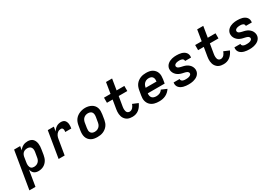

<svg xmlns="http://www.w3.org/2000/svg" viewBox="46 -1901 4696 3283"><g transform="rotate(-30 2394.5 -260.0)"><path d="M-11 215 111 -520H231L218 -443Q232 -464 250.5 -480.5Q269 -497 290.5 -508Q312 -519 335 -523.5Q358 -528 381 -528Q409 -528 435.5 -519.5Q462 -511 480 -493Q498 -475 508.5 -450Q519 -425 522.5 -398.5Q526 -372 524.5 -343.5Q523 -315 518 -287L502 -187Q497 -162 489.5 -137Q482 -112 468 -89Q454 -66 434.5 -47Q415 -28 391 -15.5Q367 -3 341.5 2.5Q316 8 291 8Q267 8 244.5 2Q222 -4 204.5 -18.5Q187 -33 176.5 -53Q166 -73 160 -95L109 215ZM259 -93Q281 -93 303.5 -100Q326 -107 343.5 -123Q361 -139 371 -160Q381 -181 384 -203L401 -303Q405 -326 403.5 -349Q402 -372 391 -390.5Q380 -409 360 -418Q340 -427 316 -427Q296 -427 275.5 -421.5Q255 -416 238.5 -402.5Q222 -389 212.5 -369.5Q203 -350 199 -330L183 -230Q180 -214 179 -198Q178 -182 180 -167Q182 -152 187.5 -137.5Q193 -123 203 -112.5Q213 -102 228 -97.5Q243 -93 259 -93Z M690 0 776 -520H896L881 -431Q893 -452 910 -471Q927 -490 947.5 -503Q968 -516 991.5 -522Q1015 -528 1038 -528Q1059 -528 1079 -522Q1099 -516 1112.5 -501.5Q1126 -487 1133.5 -467.5Q1141 -448 1143 -428Q1145 -408 1143.5 -386Q1142 -364 1138 -343H1018Q1020 -352 1021 -361.5Q1022 -371 1021.5 -380Q1021 -389 1018.5 -397.5Q1016 -406 1011 -413Q1006 -420 998 -423.5Q990 -427 981 -427Q965 -427 949.5 -423Q934 -419 920 -409.5Q906 -400 895.5 -387Q885 -374 877.5 -359.5Q870 -345 865.5 -329.5Q861 -314 859 -299L809 0Z M1455 8Q1423 8 1392 2.5Q1361 -3 1334.5 -18Q1308 -33 1289 -56Q1270 -79 1260.5 -108Q1251 -137 1250.5 -169Q1250 -201 1255 -233L1272 -333Q1277 -361 1287 -388Q1297 -415 1314.5 -438.5Q1332 -462 1356.5 -480Q1381 -498 1408 -509Q1435 -520 1463 -525.5Q1491 -531 1519 -531Q1551 -531 1581.5 -523.5Q1612 -516 1638.5 -501.5Q1665 -487 1684.5 -464Q1704 -441 1713.5 -412Q1723 -383 1723 -351Q1723 -319 1718 -287L1702 -187Q1697 -159 1687 -132Q1677 -105 1659 -81.5Q1641 -58 1617 -40Q1593 -22 1566 -11Q1539 0 1511 4Q1483 8 1455 8ZM1457 -93Q1472 -93 1487 -95.5Q1502 -98 1516 -105Q1530 -112 1542.5 -122.5Q1555 -133 1563.5 -146.5Q1572 -160 1577 -174.5Q1582 -189 1584 -203L1601 -303Q1605 -327 1603.5 -350Q1602 -373 1591 -391.5Q1580 -410 1559 -418.5Q1538 -427 1514 -427Q1492 -427 1470 -420Q1448 -413 1430 -397Q1412 -381 1402.5 -360Q1393 -339 1389 -317L1373 -217Q1369 -194 1370 -171Q1371 -148 1382 -129.5Q1393 -111 1413.5 -102Q1434 -93 1457 -93Z M2148 8Q2125 8 2101.5 4.5Q2078 1 2057.5 -8Q2037 -17 2020.5 -32Q2004 -47 1992 -65.5Q1980 -84 1973.5 -106Q1967 -128 1964.5 -151Q1962 -174 1963.5 -197.5Q1965 -221 1969 -245L1998 -419H1886V-520H2015L2050 -735H2170L2135 -520H2288V-419H2118L2086 -228Q2084 -214 2082.5 -199Q2081 -184 2082.5 -169.5Q2084 -155 2087.5 -141Q2091 -127 2099 -116Q2107 -105 2120.5 -99Q2134 -93 2148 -93Q2166 -93 2183 -101.5Q2200 -110 2212.5 -124Q2225 -138 2233.5 -154.5Q2242 -171 2248 -188L2355 -143Q2341 -112 2321 -83.5Q2301 -55 2273.5 -33.5Q2246 -12 2213.5 -2Q2181 8 2148 8Z M2676 8Q2651 8 2626.5 5.5Q2602 3 2578.5 -4Q2555 -11 2534.5 -23Q2514 -35 2498 -51.5Q2482 -68 2471 -89Q2460 -110 2454.5 -134Q2449 -158 2450 -183Q2451 -208 2455 -233L2472 -333Q2477 -361 2487 -388Q2497 -415 2514.5 -438.5Q2532 -462 2556.5 -480Q2581 -498 2608 -509Q2635 -520 2663 -524Q2691 -528 2718 -528Q2750 -528 2781.5 -522.5Q2813 -517 2839 -502Q2865 -487 2884.5 -464Q2904 -441 2913.5 -412Q2923 -383 2923 -351Q2923 -319 2918 -287L2905 -210H2571Q2568 -186 2572.5 -162.5Q2577 -139 2592 -122.5Q2607 -106 2629.5 -99.5Q2652 -93 2676 -93Q2693 -93 2710 -96Q2727 -99 2743 -106.5Q2759 -114 2772.5 -126Q2786 -138 2796 -154L2902 -108Q2884 -80 2858.5 -56.5Q2833 -33 2802.5 -18.5Q2772 -4 2740 2Q2708 8 2676 8ZM2802 -310Q2805 -332 2803 -354Q2801 -376 2789.5 -393.5Q2778 -411 2758 -419Q2738 -427 2716 -427Q2701 -427 2686 -424.5Q2671 -422 2657 -415Q2643 -408 2631 -397.5Q2619 -387 2610 -373.5Q2601 -360 2596.5 -345.5Q2592 -331 2589 -317L2588 -310Z M3255 8Q3230 8 3204.5 5.5Q3179 3 3155 -3.5Q3131 -10 3109.5 -21.5Q3088 -33 3072 -51Q3056 -69 3049 -93Q3042 -117 3046 -143Q3046 -145 3046.5 -146.5Q3047 -148 3048 -150H3166Q3166 -150 3166 -149Q3166 -148 3166 -148Q3164 -138 3168 -128.5Q3172 -119 3179.5 -112.5Q3187 -106 3196 -102.5Q3205 -99 3214.5 -96.5Q3224 -94 3234.5 -93.5Q3245 -93 3255 -93Q3266 -93 3276.5 -93.5Q3287 -94 3297.5 -95.5Q3308 -97 3318.5 -100Q3329 -103 3339 -108Q3349 -113 3356.5 -121.5Q3364 -130 3366 -141Q3369 -156 3360 -168.5Q3351 -181 3338 -188Q3325 -195 3310.5 -198.5Q3296 -202 3281 -205.5Q3266 -209 3251.5 -212Q3237 -215 3223 -220Q3209 -225 3195.5 -231.5Q3182 -238 3170 -246Q3158 -254 3147.5 -264Q3137 -274 3128.5 -285Q3120 -296 3113 -309.5Q3106 -323 3102 -337Q3098 -351 3097 -366Q3096 -381 3098 -397Q3102 -420 3114 -440.5Q3126 -461 3144.5 -476.5Q3163 -492 3184.5 -502Q3206 -512 3228.5 -518Q3251 -524 3273.5 -526Q3296 -528 3318 -528Q3343 -528 3368 -525.5Q3393 -523 3416.5 -516.5Q3440 -510 3460.5 -498Q3481 -486 3496 -468Q3511 -450 3517 -426Q3523 -402 3519 -377Q3519 -375 3518.5 -373.5Q3518 -372 3518 -370H3399Q3399 -370 3399.5 -371Q3400 -372 3400 -372Q3402 -387 3394 -399Q3386 -411 3374 -417Q3362 -423 3347.5 -425Q3333 -427 3318 -427Q3304 -427 3289 -425.5Q3274 -424 3259.5 -419.5Q3245 -415 3231.5 -405Q3218 -395 3216 -380Q3213 -365 3221.5 -352Q3230 -339 3243 -332.5Q3256 -326 3270.5 -322Q3285 -318 3300 -314.5Q3315 -311 3329.5 -308Q3344 -305 3358 -300Q3372 -295 3385.5 -289Q3399 -283 3411 -274.5Q3423 -266 3433.5 -256.5Q3444 -247 3453 -235.5Q3462 -224 3468.5 -211Q3475 -198 3479 -184Q3483 -170 3484.5 -154.5Q3486 -139 3483 -123Q3479 -100 3466.5 -79Q3454 -58 3434.5 -42.5Q3415 -27 3392.5 -17Q3370 -7 3347 -1.5Q3324 4 3301 6Q3278 8 3255 8Z M3948 8Q3925 8 3901.5 4.5Q3878 1 3857.5 -8Q3837 -17 3820.5 -32Q3804 -47 3792 -65.5Q3780 -84 3773.5 -106Q3767 -128 3764.5 -151Q3762 -174 3763.5 -197.5Q3765 -221 3769 -245L3798 -419H3686V-520H3815L3850 -735H3970L3935 -520H4088V-419H3918L3886 -228Q3884 -214 3882.5 -199Q3881 -184 3882.5 -169.5Q3884 -155 3887.5 -141Q3891 -127 3899 -116Q3907 -105 3920.5 -99Q3934 -93 3948 -93Q3966 -93 3983 -101.5Q4000 -110 4012.5 -124Q4025 -138 4033.5 -154.5Q4042 -171 4048 -188L4155 -143Q4141 -112 4121 -83.5Q4101 -55 4073.5 -33.5Q4046 -12 4013.5 -2Q3981 8 3948 8Z M4455 8Q4430 8 4404.5 5.5Q4379 3 4355 -3.5Q4331 -10 4309.5 -21.5Q4288 -33 4272 -51Q4256 -69 4249 -93Q4242 -117 4246 -143Q4246 -145 4246.5 -146.5Q4247 -148 4248 -150H4366Q4366 -150 4366 -149Q4366 -148 4366 -148Q4364 -138 4368 -128.5Q4372 -119 4379.5 -112.5Q4387 -106 4396 -102.5Q4405 -99 4414.5 -96.5Q4424 -94 4434.5 -93.5Q4445 -93 4455 -93Q4466 -93 4476.5 -93.5Q4487 -94 4497.5 -95.5Q4508 -97 4518.5 -100Q4529 -103 4539 -108Q4549 -113 4556.5 -121.5Q4564 -130 4566 -141Q4569 -156 4560 -168.5Q4551 -181 4538 -188Q4525 -195 4510.5 -198.5Q4496 -202 4481 -205.5Q4466 -209 4451.5 -212Q4437 -215 4423 -220Q4409 -225 4395.5 -231.5Q4382 -238 4370 -246Q4358 -254 4347.5 -264Q4337 -274 4328.5 -285Q4320 -296 4313 -309.5Q4306 -323 4302 -337Q4298 -351 4297 -366Q4296 -381 4298 -397Q4302 -420 4314 -440.5Q4326 -461 4344.5 -476.5Q4363 -492 4384.5 -502Q4406 -512 4428.5 -518Q4451 -524 4473.5 -526Q4496 -528 4518 -528Q4543 -528 4568 -525.5Q4593 -523 4616.5 -516.5Q4640 -510 4660.5 -498Q4681 -486 4696 -468Q4711 -450 4717 -426Q4723 -402 4719 -377Q4719 -375 4718.5 -373.5Q4718 -372 4718 -370H4599Q4599 -370 4599.5 -371Q4600 -372 4600 -372Q4602 -387 4594 -399Q4586 -411 4574 -417Q4562 -423 4547.5 -425Q4533 -427 4518 -427Q4504 -427 4489 -425.5Q4474 -424 4459.5 -419.5Q4445 -415 4431.5 -405Q4418 -395 4416 -380Q4413 -365 4421.5 -352Q4430 -339 4443 -332.5Q4456 -326 4470.5 -322Q4485 -318 4500 -314.5Q4515 -311 4529.5 -308Q4544 -305 4558 -300Q4572 -295 4585.5 -289Q4599 -283 4611 -274.5Q4623 -266 4633.5 -256.5Q4644 -247 4653 -235.5Q4662 -224 4668.5 -211Q4675 -198 4679 -184Q4683 -170 4684.5 -154.5Q4686 -139 4683 -123Q4679 -100 4666.5 -79Q4654 -58 4634.5 -42.5Q4615 -27 4592.5 -17Q4570 -7 4547 -1.5Q4524 4 4501 6Q4478 8 4455 8Z"/></g></svg>

Font: Zed Sans Extended
Style: Bold Italic
Weight: 700
Width: 7
Italic angle: -9°
Designer: Belleve Invis
Foundry: Belleve Invis
Version: Version 1.0.0; ttfautohint (v1.8.4)